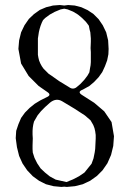

<svg xmlns="http://www.w3.org/2000/svg" viewBox="-20 -776 540 769"><path d="M436.5 -230.5 433.6 -191.4 424.8 -155.3 410.2 -122.1 390.6 -93.8 368.2 -71.3 340.8 -51.8 311.5 -38.1 280.3 -30.3 248 -27.3 237.3 -28.3 225.6 -27.3 194.3 -30.3 164.1 -38.1 136.7 -51.8 111.3 -70.3 88.9 -93.8 70.3 -121.1 56.6 -151.4 47.9 -186.5 43 -222.7 44.9 -252 53.7 -278.3 64.5 -303.7 80.1 -325.2 98.6 -343.8 119.1 -360.4 141.6 -374 167 -386.7Q187.5 -395.5 169.9 -407.2L134.8 -431.6L94.7 -471.7L64.5 -521.5L53.7 -580.1L56.6 -614.3L64.5 -646.5L78.1 -674.8L95.7 -700.2L116.2 -719.7L139.6 -736.3L165 -747.1L192.4 -753.9L219.7 -755.9L237.3 -753.9L252.9 -755.9L279.3 -753.9L305.7 -747.1L331.1 -735.4L354.5 -719.7L375 -699.2L391.6 -674.8L405.3 -646.5L413.1 -614.3L415 -580.1L414.1 -558.6L409.2 -534.2L400.4 -510.7L389.6 -487.3L375 -466.8L357.4 -448.2L337.9 -431.6L311.5 -417Q288.1 -408.2 308.6 -395.5L357.4 -364.3L397.5 -330.1L426.8 -287.1ZM229.5 -370.1Q205.1 -384.8 180.7 -365.2L161.1 -347.7L144.5 -331.1L130.9 -314.5L116.2 -289.1L113.3 -277.3L111.3 -264.6L110.4 -252V-237.3L111.3 -221.7L110.4 -193.4V-178.7L111.3 -165L118.2 -143.6L128.9 -122.1L142.6 -101.6L160.2 -85L179.7 -69.3L203.1 -56.6L246.1 -46.9L272.5 -57.6L296.9 -70.3L318.4 -85L346.7 -120.1L350.6 -130.9L354.5 -141.6L359.4 -166L361.3 -179.7L363.3 -220.7V-235.4L361.3 -250L358.4 -262.7L353.5 -275.4L342.8 -293.9L320.3 -313.5L278.3 -340.8ZM77.1 -223.6H80.1ZM222.7 -738.3 199.2 -728.5 179.7 -717.8 161.1 -704.1 152.3 -695.3 147.5 -685.5 142.6 -672.9 138.7 -660.2 135.7 -647.5 133.8 -634.8 131.8 -622.1V-608.4V-593.8V-569.3V-556.6L133.8 -544.9L136.7 -533.2L141.6 -521.5L147.5 -510.7L154.3 -501L174.8 -480.5L186.5 -472.7L216.8 -451.2L261.7 -423.8Q272.5 -418 284.2 -424.8L301.8 -439.5L317.4 -456.1L330.1 -472.7L337.9 -486.3L340.8 -503.9L342.8 -514.6L343.8 -527.3V-567.4L342.8 -583L343.8 -608.4V-622.1L341.8 -646.5L338.9 -657.2L335.9 -672.9L324.2 -688.5L308.6 -704.1L292 -717.8L272.5 -729.5L251 -738.3L237.3 -741.2ZM374 -581.1H383.8H377.9ZM79.1 -581.1H100.6H93.8Z"/></svg>

Font: B2 Hana
Style: Regular
Weight: 500
Version: 2020-08-05; (max)